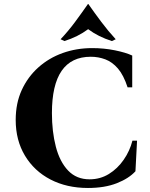

<svg xmlns="http://www.w3.org/2000/svg" viewBox="-20 -919 746 954"><path d="M417 15Q312 15 231 -27Q150 -69 104 -145.5Q58 -222 58 -323Q58 -406 88 -471.5Q118 -537 170.5 -584Q223 -631 291.5 -655.5Q360 -680 438 -680Q497 -680 551 -669Q605 -658 637 -643V-485H614Q594 -546 566 -578.5Q538 -611 503.5 -624Q469 -637 431 -637Q238 -637 238 -357Q238 -265 257.5 -190Q277 -115 318.5 -71.5Q360 -28 425 -28Q478 -28 521 -54.5Q564 -81 594.5 -125Q625 -169 638 -220H661L653 -68Q620 -32 560 -8.5Q500 15 417 15ZM536 -715Q469 -736 418 -774Q367 -736 300 -715L281 -724Q319 -764 353 -810Q387 -856 417 -899H419Q449 -856 483.5 -810Q518 -764 555 -724Z"/></svg>

Font: Bona Nova SC
Style: Bold
Weight: 700
Designer: Mateusz Machalski
Foundry: Capitalics
Version: Version 4.001; ttfautohint (v1.8.4.7-5d5b)